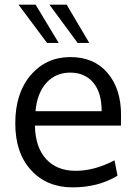

<svg xmlns="http://www.w3.org/2000/svg" viewBox="-20 -790 581 821"><path d="M312 -606.4 191.4 -770H265.1L361.8 -606.4ZM181.2 -606.4 59.1 -770H132.3L231 -606.4ZM303.2 -59.6Q384.3 -59.6 469.7 -104.5L482.4 -38.6Q400.4 11.2 290 11.2Q179.7 11.2 112.3 -63Q44.9 -136.7 45.4 -263.7Q45.4 -390.6 110.4 -467.8Q175.8 -544.9 278.3 -545.9Q380.9 -546.9 439.5 -478.5Q498 -410.2 497.6 -296.9L497.1 -252.9H129.4Q130.9 -161.1 176.8 -110.4Q222.7 -59.6 303.2 -59.6ZM131.8 -314.5H414.6Q415 -393.6 378.9 -436.5Q342.8 -479.5 280.3 -479.5Q217.8 -479.5 178.2 -435.5Q138.7 -391.6 131.8 -314.5Z"/></svg>

Font: Oxygen-Regular
Style: Regular
Weight: 400
Designer: Vernon Adams
Foundry: Vernon Adams
Version: Version Release 0.2.3 webfont; ttfautohint (v0.93.3-1d66) -l